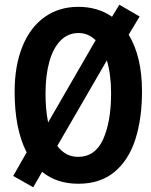

<svg xmlns="http://www.w3.org/2000/svg" viewBox="-20 -764 640 814"><path d="M525.5 -617Q582 -524 582 -377Q582 -261 553.8 -173Q525.5 -85 465.2 -35Q405 15 312 15Q220.5 15 158.5 -35.5L121 30L36 -18L93 -118Q42 -217 42 -375Q42 -485 74.8 -566.2Q107.5 -647.5 168.5 -691.2Q229.5 -735 312 -735Q394.5 -735 455 -693L486 -744L572 -694ZM173 -367Q173 -299.5 184 -245L385.5 -593.5Q354 -624 313 -624Q268 -624 236.5 -591.8Q205 -559.5 189 -501.8Q173 -444 173 -367ZM451 -369Q451 -448 433 -508L223 -145.5Q257.5 -99 311 -99Q383.5 -99 417.2 -173.5Q451 -248 451 -369Z"/></svg>

Font: JuliaMono Latin
Style: Bold
Weight: 700
Monospace: yes
Designer: cormullion
Foundry: corm
Version: Version 0.038; ttfautohint (v1.8)